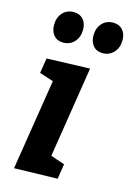

<svg xmlns="http://www.w3.org/2000/svg" viewBox="-119 -834 616 899"><g transform="rotate(15 189.0 -384.5)"><path d="M42.5 4.7 123.2 -503.4 172.8 -416.3 45 -457.9 56.5 -530.9 265.8 -538 185.2 -27.5 137.2 -116.3 264 -73.6 252.5 -0.6ZM112 -622.8Q82.9 -622.8 66.3 -641.9Q49.7 -660.9 49.7 -692Q49.7 -727.9 70.3 -750.9Q90.9 -773.8 124.1 -773.8Q153.2 -773.8 170.1 -755.2Q187 -736.6 187 -704.9Q187 -668.7 165.7 -645.7Q144.4 -622.8 112 -622.8ZM303.1 -622.8Q274 -622.8 257.4 -641.9Q240.8 -660.9 240.8 -692Q240.8 -727.9 261.4 -750.9Q282.1 -773.8 315.2 -773.8Q344.3 -773.8 361.2 -755.2Q378.1 -736.6 378.1 -704.9Q378.1 -668.7 356.8 -645.7Q335.5 -622.8 303.1 -622.8Z"/></g></svg>

Font: Bitter Thin
Style: Italic
Weight: 100
Italic angle: -9°
Designer: Sol Matas, and Bitter project Authors
Foundry: Sol Matas
Version: Version 2.002